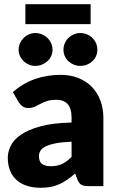

<svg xmlns="http://www.w3.org/2000/svg" viewBox="-20 -884 558 912"><path d="M17 0ZM400 0Q378 0 366.8 -6Q355.5 -12 348 -31L337 -59.5Q317.5 -43 299.5 -30.5Q281.5 -18 262.2 -9.2Q243 -0.5 221.2 3.8Q199.5 8 173 8Q137.5 8 108.5 -1.2Q79.5 -10.5 59.2 -28.5Q39 -46.5 28 -73.2Q17 -100 17 -135Q17 -162.5 31 -191.5Q45 -220.5 79.5 -244.2Q114 -268 172.5 -284Q231 -300 320 -302V-324Q320 -369.5 301.2 -389.8Q282.5 -410 248 -410Q220.5 -410 203 -404Q185.5 -398 171.8 -390.5Q158 -383 145 -377Q132 -371 114 -371Q98 -371 87 -379Q76 -387 69 -398L41 -446.5Q88 -488 145.2 -508.2Q202.5 -528.5 268 -528.5Q315 -528.5 352.8 -513.2Q390.5 -498 416.8 -470.8Q443 -443.5 457 -406Q471 -368.5 471 -324V0ZM222 -94.5Q252 -94.5 274.5 -105Q297 -115.5 320 -139V-211Q273.5 -209 243.5 -203Q213.5 -197 196 -188Q178.5 -179 171.8 -167.5Q165 -156 165 -142.5Q165 -116 179.5 -105.2Q194 -94.5 222 -94.5ZM229.5 -647.5Q229.5 -631.5 223 -617.5Q216.5 -603.5 205.2 -593.2Q194 -583 179.2 -577Q164.5 -571 147.5 -571Q131.5 -571 117.2 -577Q103 -583 92.2 -593.2Q81.5 -603.5 75 -617.5Q68.5 -631.5 68.5 -647.5Q68.5 -664 75 -678.5Q81.5 -693 92.2 -703.8Q103 -714.5 117.2 -720.8Q131.5 -727 147.5 -727Q164.5 -727 179.2 -720.8Q194 -714.5 205.2 -703.8Q216.5 -693 223 -678.5Q229.5 -664 229.5 -647.5ZM442.5 -647.5Q442.5 -631.5 436.2 -617.5Q430 -603.5 419 -593.2Q408 -583 393.2 -577Q378.5 -571 361.5 -571Q345 -571 330.5 -577Q316 -583 305 -593.2Q294 -603.5 287.8 -617.5Q281.5 -631.5 281.5 -647.5Q281.5 -664 287.8 -678.5Q294 -693 305 -703.8Q316 -714.5 330.5 -720.8Q345 -727 361.5 -727Q378.5 -727 393.2 -720.8Q408 -714.5 419 -703.8Q430 -693 436.2 -678.5Q442.5 -664 442.5 -647.5ZM100.5 -864H410.5V-769.5H100.5Z"/></svg>

Font: Lato Black
Style: Regular
Weight: 900
Designer: Lukasz Dziedzic
Foundry: tyPoland Lukasz Dziedzic
Version: Version 2.007; 2014-02-27